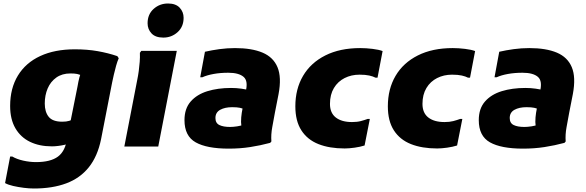

<svg xmlns="http://www.w3.org/2000/svg" viewBox="-20 -838 3351 1098"><path d="M174 240Q147 240 115.5 236Q84 232 55.5 225.5Q27 219 9 209L38 57H50Q75 72 112.5 80.5Q150 89 186 89Q269 89 311.5 57.5Q354 26 364 -48L423 -342Q428 -372 434 -395Q440 -418 449 -435L452 -404Q435 -412 421 -415Q407 -418 383 -418Q335 -418 302 -394.5Q269 -371 252.5 -332Q236 -293 236 -246Q236 -198 258.5 -170Q281 -142 336 -142Q360 -142 376 -147Q392 -152 402 -158L376 -20Q367 -14 350 -10Q333 -6 313 -3.5Q293 -1 277 -1Q205 -1 151.5 -27Q98 -53 68 -104.5Q38 -156 38 -232Q38 -333 82.5 -406Q127 -479 210 -517.5Q293 -556 408 -556Q479 -556 538.5 -545.5Q598 -535 651 -517L659 -505Q651 -487 644 -462Q637 -437 631 -411Q625 -385 621 -365L558 -42Q538 56 488 118.5Q438 181 359 210.5Q280 240 174 240Z M914 -623Q869 -623 846.5 -647Q824 -671 824 -705Q824 -756 858.5 -787Q893 -818 941 -818Q985 -818 1007.5 -794Q1030 -770 1030 -736Q1030 -685 995.5 -654Q961 -623 914 -623ZM691 0 765 -382Q770 -406 773.5 -432Q777 -458 779 -484.5Q781 -511 780 -536L788 -547H991L885 0Z M1288 12Q1163 12 1099 -24Q1035 -60 1035 -151Q1035 -217 1070.5 -257.5Q1106 -298 1166 -316.5Q1226 -335 1301 -335Q1332 -335 1360 -331Q1388 -327 1403 -322L1383 -211Q1368 -218 1352 -221.5Q1336 -225 1308 -225Q1266 -225 1239 -210Q1212 -195 1212 -163Q1212 -134 1234.5 -123Q1257 -112 1296 -112Q1313 -112 1336.5 -115.5Q1360 -119 1376 -126V-77Q1364 -91 1360.5 -115.5Q1357 -140 1359.5 -167Q1362 -194 1367 -217L1384 -310Q1401 -374 1373.5 -398Q1346 -422 1285 -422Q1240 -422 1201.5 -415Q1163 -408 1137 -396H1125L1152 -542Q1191 -551 1235 -557Q1279 -563 1324 -563Q1420 -563 1481.5 -537Q1543 -511 1567 -453.5Q1591 -396 1573 -300L1552 -193Q1545 -154 1537 -111Q1529 -68 1532 -29L1525 -21Q1469 -6 1411 3Q1353 12 1288 12Z M1669 -230Q1669 -329 1713 -404Q1757 -479 1840.5 -521Q1924 -563 2040 -563Q2074 -563 2110.5 -558.5Q2147 -554 2168 -546L2139 -394H2127Q2114 -401 2092 -406Q2070 -411 2036 -411Q1989 -411 1950.5 -391.5Q1912 -372 1889.5 -334.5Q1867 -297 1867 -244Q1867 -192 1900.5 -166Q1934 -140 1993 -140Q2022 -140 2043 -145.5Q2064 -151 2083 -158H2095L2065 -6Q2040 2 2008 6.5Q1976 11 1951 11Q1864 11 1801 -14Q1738 -39 1703.5 -92.5Q1669 -146 1669 -230Z M2198 -230Q2198 -329 2242 -404Q2286 -479 2369.5 -521Q2453 -563 2569 -563Q2603 -563 2639.5 -558.5Q2676 -554 2697 -546L2668 -394H2656Q2643 -401 2621 -406Q2599 -411 2565 -411Q2518 -411 2479.5 -391.5Q2441 -372 2418.5 -334.5Q2396 -297 2396 -244Q2396 -192 2429.5 -166Q2463 -140 2522 -140Q2551 -140 2572 -145.5Q2593 -151 2612 -158H2624L2594 -6Q2569 2 2537 6.5Q2505 11 2480 11Q2393 11 2330 -14Q2267 -39 2232.5 -92.5Q2198 -146 2198 -230Z M2971 12Q2846 12 2782 -24Q2718 -60 2718 -151Q2718 -217 2753.5 -257.5Q2789 -298 2849 -316.5Q2909 -335 2984 -335Q3015 -335 3043 -331Q3071 -327 3086 -322L3066 -211Q3051 -218 3035 -221.5Q3019 -225 2991 -225Q2949 -225 2922 -210Q2895 -195 2895 -163Q2895 -134 2917.5 -123Q2940 -112 2979 -112Q2996 -112 3019.5 -115.5Q3043 -119 3059 -126V-77Q3047 -91 3043.5 -115.5Q3040 -140 3042.5 -167Q3045 -194 3050 -217L3067 -310Q3084 -374 3056.5 -398Q3029 -422 2968 -422Q2923 -422 2884.5 -415Q2846 -408 2820 -396H2808L2835 -542Q2874 -551 2918 -557Q2962 -563 3007 -563Q3103 -563 3164.5 -537Q3226 -511 3250 -453.5Q3274 -396 3256 -300L3235 -193Q3228 -154 3220 -111Q3212 -68 3215 -29L3208 -21Q3152 -6 3094 3Q3036 12 2971 12Z"/></svg>

Font: Kufam ExtraBold
Style: Italic
Weight: 800
Italic angle: -11°
Designer: Artur Schmal
Foundry: Original Type
Version: Version 1.301; ttfautohint (v1.8.3)